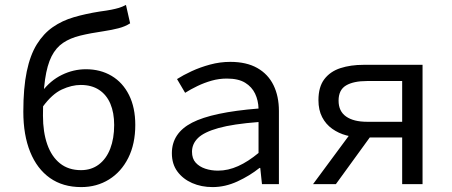

<svg xmlns="http://www.w3.org/2000/svg" viewBox="-20 -750 1840 782"><path d="M311 12Q236 12 183.5 -25Q131 -62 103 -131Q75 -200 75 -295Q75 -392 89 -459Q103 -526 130 -569.5Q157 -613 195 -639.5Q233 -666 281 -680Q329 -694 386 -703Q416 -707 433.5 -710.5Q451 -714 464.5 -718Q478 -722 493 -730L510 -655Q490 -642 463 -635Q436 -628 403 -623Q348 -615 307 -605Q266 -595 237 -575.5Q208 -556 190 -520.5Q172 -485 163.5 -426.5Q155 -368 155 -279Q155 -212 172.5 -162Q190 -112 224.5 -84.5Q259 -57 310 -57Q352 -57 382.5 -80Q413 -103 429 -144.5Q445 -186 445 -241Q445 -291 429.5 -327.5Q414 -364 383.5 -384Q353 -404 309 -404Q272 -404 232 -385.5Q192 -367 154 -315L151 -377Q185 -422 232 -445Q279 -468 330 -468Q389 -468 434.5 -441Q480 -414 505.5 -363Q531 -312 531 -241Q531 -164 502.5 -107Q474 -50 424 -19Q374 12 311 12Z M846 12Q800 12 762.5 -4.5Q725 -21 702.5 -51.5Q680 -82 680 -126Q680 -208 762.5 -250.5Q845 -293 1033 -308Q1032 -341 1019 -368.5Q1006 -396 978.5 -413Q951 -430 904 -430Q872 -430 842 -421.5Q812 -413 784 -399.5Q756 -386 734 -372L701 -428Q726 -444 760.5 -460Q795 -476 835.5 -487Q876 -498 918 -498Q984 -498 1028 -473Q1072 -448 1094 -403Q1116 -358 1116 -298V0H1047L1040 -66H1037Q997 -34 947 -11Q897 12 846 12ZM868 -55Q909 -55 950 -73.5Q991 -92 1033 -127V-253Q929 -245 870 -228.5Q811 -212 786.5 -188Q762 -164 762 -132Q762 -104 777 -87.5Q792 -71 816 -63Q840 -55 868 -55Z M1618 0V-190H1457Q1423 -190 1391 -198.5Q1359 -207 1333 -225.5Q1307 -244 1292 -273Q1277 -302 1277 -342Q1277 -396 1301 -427.5Q1325 -459 1366.5 -472.5Q1408 -486 1461 -486H1701V0ZM1475 -254H1618V-420H1475Q1420 -420 1389.5 -402Q1359 -384 1359 -340Q1359 -297 1389.5 -275.5Q1420 -254 1475 -254ZM1255 0 1428 -234 1499 -208 1348 0Z"/></svg>

Font: Source Code Variable
Style: Regular
Weight: 400
Monospace: yes
Designer: Paul D. Hunt, Teo Tuominen
Foundry: Adobe Systems Incorporated
Version: Version 1.010;hotconv 1.0.106;makeotfexe 2.5.65593